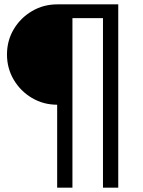

<svg xmlns="http://www.w3.org/2000/svg" viewBox="-20 -750 656 880"><path d="M242 -270Q179 -270 126.5 -301Q74 -332 43 -384.5Q12 -437 12 -500Q12 -564 43 -616Q74 -668 126.5 -699Q179 -730 242 -730H522V110H452V-667H312V110H242Z"/></svg>

Font: M PLUS 1
Style: Regular
Weight: 400
Designer: Coji Morishita
Foundry: UNDERFOREST DESIGN
Version: Version 1.001